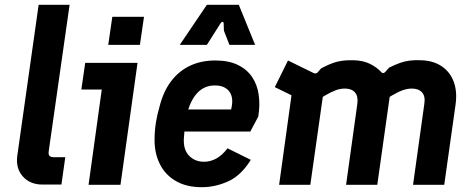

<svg xmlns="http://www.w3.org/2000/svg" viewBox="-20 -770 1973 800"><path d="M157 -1Q105 -1 75 -35Q45 -69 52 -121L141 -750H270L183 -140Q181 -126 186.5 -120.5Q192 -115 204 -115H252L236 -1Z M349 0 404 -397H319L335 -508H553L482 0ZM431 -583 448 -700H580L563 -583Z M821 10Q757 10 713 -15.5Q669 -41 646.5 -85.5Q624 -130 624 -186Q624 -224 629.5 -258.5Q635 -293 644 -323Q660 -388 692.5 -431Q725 -474 771.5 -496Q818 -518 877 -518Q933 -518 971 -499.5Q1009 -481 1030.5 -449Q1052 -417 1058 -374.5Q1064 -332 1056 -284L1023 -222H723L735 -314H943Q955 -362 936 -388Q917 -414 875 -414Q831 -414 801.5 -382Q772 -350 759 -293Q755 -272 751.5 -248Q748 -224 746 -191Q744 -145 768.5 -120.5Q793 -96 830 -96Q856 -96 880.5 -109Q905 -122 928 -152L1025 -104Q985 -39 931 -14.5Q877 10 821 10ZM729 -583 842 -750H975L1043 -583H936L913 -642L912 -671Q912 -678 908 -679Q904 -680 899 -673L842 -583Z M1143 0 1203 -434 1252 -345 1125 -407 1180 -518 1286 -466Q1296 -461 1303 -468L1318 -485Q1357 -506 1385.5 -513Q1414 -520 1453 -519Q1493 -518 1521.5 -504Q1550 -490 1569 -469Q1577 -461 1586 -471L1601 -488Q1627 -501 1647 -508Q1667 -515 1687 -517.5Q1707 -520 1732 -519Q1784 -518 1819.5 -494.5Q1855 -471 1870.5 -429.5Q1886 -388 1878 -333L1831 0H1701L1748 -337Q1753 -369 1738.5 -385Q1724 -401 1696 -401Q1678 -401 1658 -394Q1638 -387 1612 -371.5Q1586 -356 1547 -329L1608 -397L1552 0H1422L1469 -338Q1473 -369 1459 -385Q1445 -401 1417 -401Q1397 -401 1377.5 -393.5Q1358 -386 1332.5 -371Q1307 -356 1268 -332L1334 -430L1273 0Z"/></svg>

Font: Finlandica SemiBold
Style: Italic
Weight: 600
Italic angle: -8°
Designer: Niklas Ekholm, Juho Hiilivirta, Jaakko Suomalainen
Foundry: Helsinki Type Studio
Version: Version 1.063